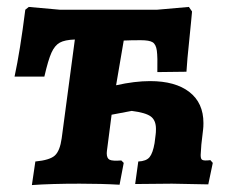

<svg xmlns="http://www.w3.org/2000/svg" viewBox="-20 -530 667 554"><path d="M594 -60 581 2 476 0 370 1 379 -64Q402 -65 411.5 -76.5Q421 -88 426 -117L429 -141Q430 -147 430 -158Q430 -183 415 -194Q400 -205 360 -210L302 -199L290 -106Q288 -92 288 -88Q288 -73 296.5 -69Q305 -65 330 -67L337 -60L325 3Q274 0 210 0Q127 0 72 4L82 -64Q124 -68 138.5 -81.5Q153 -95 158 -131L196 -416Q167 -415 152.5 -407Q138 -399 128.5 -378Q119 -357 108 -309H22Q38 -383 53 -502L63 -510L152 -502H434L525 -510L534 -497Q535 -502 521 -363L518 -323L434 -322Q435 -366 432.5 -384Q430 -402 420.5 -408Q411 -414 386 -414Q357 -414 337 -413L315 -284Q369 -296 413 -296Q486 -296 526.5 -264.5Q567 -233 567 -175Q567 -163 566 -156L561 -113L559 -83Q559 -73 562 -70Q565 -67 573 -67Q581 -67 587 -68Z"/></svg>

Font: Alegreya SC ExtraBold
Style: Italic
Weight: 800
Italic angle: -7°
Designer: Juan Pablo del Peral
Foundry: Huerta Tipografica
Version: Version 2.007; ttfautohint (v1.6)